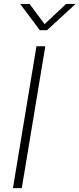

<svg xmlns="http://www.w3.org/2000/svg" viewBox="-20 -965 407 985"><path d="M212.4 -727.5 91.8 0H46.4L167 -727.5ZM131.8 -944.8 208.5 -841.3 319.3 -944.8H366.7L366.2 -943.4L221.2 -810.1H184.1L84.5 -943.4L85 -944.8Z"/></svg>

Font: Inter 24pt ExtraLight
Style: Italic
Weight: 250
Italic angle: -9.3988°
Version: Version 4.001;git-66647c0bb